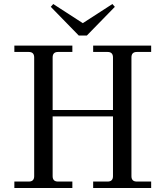

<svg xmlns="http://www.w3.org/2000/svg" viewBox="-20 -940 828 960"><path d="M51.8 0V-32.2H124Q150.9 -32.2 150.9 -59.1V-652.8Q150.9 -680.2 124 -680.2H51.8V-711.9H341.8V-680.2H270Q243.2 -680.2 243.2 -652.8V-390.1H544.9V-652.8Q544.9 -680.2 518.1 -680.2H445.8V-711.9H735.8V-680.2H664.1Q637.2 -680.2 637.2 -652.8V-59.1Q637.2 -32.2 664.1 -32.2H735.8V0H445.8V-32.2H518.1Q544.9 -32.2 544.9 -59.1V-357.9H243.2V-59.1Q243.2 -32.2 270 -32.2H341.8V0ZM233.9 -905.8 246.1 -919.9 394 -824.2 542 -919.9 554.2 -905.8 414.1 -762.2H374Z"/></svg>

Font: Flanker Steampunk
Style: Regular
Weight: 400
Designer: Alexey Kryukov, Leonardo Di Lena
Foundry: Alexey Kryukov, Leonardo Di Lena
Version: 1.210